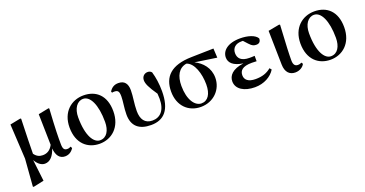

<svg xmlns="http://www.w3.org/2000/svg" viewBox="-37 -1236 4058 2135"><g transform="rotate(-20 1992.5 -168.5)"><path d="M299 16C361 16 404 -34 431 -116C438 -31 475 16 537 16C584 16 618 -8 641 -45L630 -65C618 -58 606 -53 589 -53C555 -53 538 -68 538 -130C537 -203 538 -305 553 -544L546 -550L421 -525L429 -160C399 -102 357 -81 309 -81C270 -81 238 -95 210 -134C210 -233 214 -334 220 -544L212 -550L86 -525L109 -113L84 209L92 215L218 188L188 -67C214 -19 254 16 299 16Z M948 16C1088 16 1212 -83 1212 -274C1212 -458 1108 -552 958 -552C816 -552 692 -453 692 -268C692 -76 808 16 948 16ZM965 -19C890 -19 821 -121 821 -342C821 -446 870 -517 942 -517C1024 -517 1085 -398 1085 -193C1085 -92 1043 -19 965 -19Z M1556 16C1710 16 1797 -79 1797 -298C1797 -385 1785 -464 1765 -531C1753 -545 1739 -552 1718 -552C1680 -552 1648 -524 1648 -479C1648 -439 1670 -390 1740 -288C1742 -267 1743 -247 1743 -228C1743 -88 1677 -26 1587 -26C1497 -26 1457 -88 1457 -185C1457 -272 1475 -350 1475 -426C1475 -503 1442 -548 1370 -548C1323 -548 1290 -529 1263 -487L1269 -471C1277 -474 1286 -474 1296 -474C1339 -474 1352 -456 1352 -397C1352 -336 1336 -267 1336 -187C1336 -49 1416 16 1556 16Z M2145 16C2295 16 2405 -95 2405 -236C2405 -352 2332 -433 2245 -475L2502 -437L2496 -547L2233 -541C1990 -536 1890 -431 1890 -257C1890 -85 2001 16 2145 16ZM2156 -492C2242 -465 2285 -327 2285 -200C2285 -86 2240 -19 2164 -19C2088 -19 2019 -111 2019 -278C2019 -394 2062 -477 2156 -492Z M2785 16C2893 16 2982 -35 3025 -106L3007 -128C2957 -87 2902 -67 2822 -67C2735 -67 2696 -104 2696 -156C2696 -212 2730 -252 2843 -252C2855 -252 2868 -252 2899 -250V-314C2874 -312 2858 -312 2838 -312C2741 -312 2704 -355 2704 -416C2704 -477 2746 -515 2815 -515H2833L2878 -466C2913 -427 2933 -423 2962 -423C2995 -423 3014 -444 3013 -479C2986 -527 2901 -552 2813 -552C2662 -552 2591 -483 2591 -405C2591 -343 2639 -294 2753 -278C2617 -260 2568 -198 2568 -131C2568 -38 2661 16 2785 16Z M3262 15C3318 15 3359 -16 3373 -47L3362 -65C3350 -59 3337 -54 3318 -54C3288 -54 3265 -70 3265 -126C3265 -197 3268 -288 3283 -541L3274 -547L3140 -522L3148 -119C3150 -29 3195 15 3262 15Z M3680 16C3820 16 3944 -83 3944 -274C3944 -458 3840 -552 3690 -552C3548 -552 3424 -453 3424 -268C3424 -76 3540 16 3680 16ZM3697 -19C3622 -19 3553 -121 3553 -342C3553 -446 3602 -517 3674 -517C3756 -517 3817 -398 3817 -193C3817 -92 3775 -19 3697 -19Z"/></g></svg>

Font: Noto Serif CJK KR
Style: Bold
Weight: 700
Designer: Ryoko NISHIZUKA 西塚涼子 (kana & ideographs); Frank Grießhammer (Latin, Greek & Cyrillic); Wenlong ZHANG 张文龙 (bopomofo); San
Foundry: Adobe
Version: Version 2.001;hotconv 1.1.0;makeotfexe 2.6.0